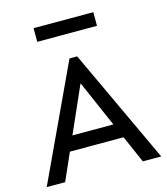

<svg xmlns="http://www.w3.org/2000/svg" viewBox="-125 -964 925 1061"><g transform="rotate(-15 337.5 -433.5)"><path d="M9.8 0 315.4 -654.3H359.4L665 0H559.6L338.9 -505.9L115.2 0ZM163.1 -156.2V-239.3H525.4V-156.2ZM167 -789.1V-867.2H508.8V-789.1Z"/></g></svg>

Font: Sen
Style: Regular
Weight: 400
Designer: Kosal Sen, Philatype
Foundry: Philatype
Version: Version 2.000;gftools[0.9.31]